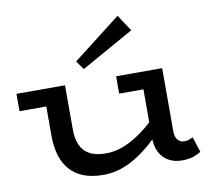

<svg xmlns="http://www.w3.org/2000/svg" viewBox="-85 -871 1085 981"><g transform="rotate(-10 458.0 -380.0)"><path d="M375 14Q315 14 272 -3Q229 -20 201 -52Q173 -84 160 -129.5Q147 -175 147 -230V-471H260V-240Q260 -209 267.5 -181.5Q275 -154 291.5 -134Q308 -114 336.5 -103Q365 -92 407 -92Q448 -92 488 -106Q528 -120 567 -145Q606 -170 641.5 -201.5Q677 -233 708 -267V-177Q671 -138 632.5 -103.5Q594 -69 553 -42.5Q512 -16 467.5 -1Q423 14 375 14ZM8 -381V-471H238V-381ZM783 11Q745 11 715 -5Q685 -21 668 -53Q651 -85 651 -132V-471H764V-146Q764 -112 778 -97.5Q792 -83 810 -83Q824 -83 835 -87Q846 -91 856 -96L882 -16Q865 -5 841 3Q817 11 783 11ZM525 -381V-471H748V-381ZM369 -536 337 -581 586 -774 642 -689Z"/></g></svg>

Font: BioRhyme SemiExpanded Medium
Style: Regular
Weight: 500
Width: 6
Designer: Aoife Mooney
Foundry: Aoife Mooney Type
Version: Version 1.600;gftools[0.9.33]